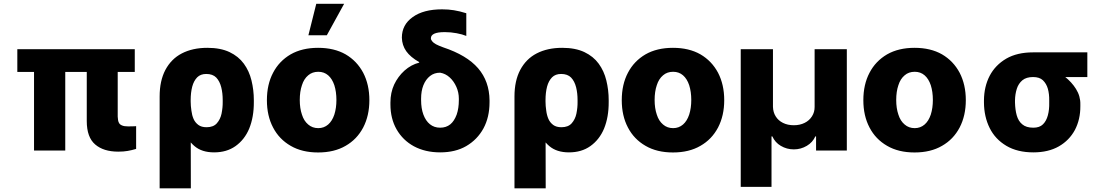

<svg xmlns="http://www.w3.org/2000/svg" viewBox="-20 -810 5934 1033"><path d="M73.2 -545.4H705.1V-422.9H73.2ZM163.1 -545.4H331.1V0H163.1ZM446.8 -158.7V-545.4H613.3V-182.6Q614.3 -160.2 619.1 -150.9Q623.5 -140.1 637.2 -134.8Q648.9 -129.9 669.9 -129.9Q686 -129.9 693.4 -130.4Q696.8 -130.4 703.1 -130.6Q709.5 -130.9 712.4 -131.3V-8.8Q688 -1.5 667 2Q645.5 5.9 616.2 5.9Q537.1 5.9 492.2 -32.7Q446.8 -71.3 446.8 -158.7Z M1006.8 203.1H838.9V-291Q838.9 -375 869.6 -433.6Q901.4 -493.2 958 -522.5Q1016.1 -552.7 1095.7 -552.7Q1166 -552.7 1214.8 -529.8Q1263.2 -506.8 1292 -467.3Q1320.8 -427.7 1333 -377.4Q1345.7 -325.7 1345.7 -271.5V-261.2Q1346.2 -180.7 1320.8 -118.2Q1295.9 -58.6 1247.1 -23.9Q1199.7 9.8 1131.8 9.8Q1065.9 9.8 1026.4 -23.9Q986.3 -57.6 965.8 -116.7Q945.3 -176.3 935.1 -253.4L1005.9 -263.7Q1005.9 -240.7 1009.8 -214.8Q1012.7 -190.4 1021.5 -169.9Q1029.8 -150.9 1047.4 -137.7Q1064 -125.5 1091.3 -125.5Q1127.9 -125.5 1146.5 -146.5Q1165.5 -168 1171.9 -198.2Q1178.7 -231.9 1178.2 -261.2V-271.5Q1178.2 -309.1 1170.4 -340.3Q1162.1 -373 1143.6 -392.6Q1124.5 -412.1 1089.8 -412.1Q1059.1 -412.1 1041 -394Q1022.5 -375 1014.2 -343.8Q1005.9 -311.5 1005.9 -272Z M1691.4 10.3Q1605 10.3 1543.9 -25.4Q1481.9 -61 1449.2 -124Q1416 -187 1416 -271Q1416 -355.5 1449.2 -418.5Q1481.9 -481.4 1543.9 -517.6Q1605.5 -552.7 1691.4 -552.7Q1777.8 -552.7 1839.4 -517.6Q1900.4 -481.9 1934.1 -418.5Q1967.3 -354.5 1967.3 -271Q1967.3 -188 1934.1 -124Q1900.4 -60.1 1839.4 -25.4Q1778.3 10.3 1691.4 10.3ZM1692.4 -120.6Q1723.1 -120.6 1745.6 -140.1Q1767.1 -158.7 1778.8 -193.4Q1790 -228.5 1790 -272Q1790 -316.4 1778.8 -351.6Q1767.1 -386.2 1745.6 -404.8Q1723.6 -423.8 1692.4 -423.8Q1660.2 -423.8 1638.2 -404.8Q1615.2 -385.7 1604.5 -351.6Q1592.8 -317.4 1592.8 -272Q1592.8 -227.5 1604.5 -193.4Q1615.2 -159.2 1638.2 -140.1Q1660.6 -120.6 1692.4 -120.6ZM1738.3 -620.1H1639.2L1681.6 -789.6H1831.5Z M2142.1 -607.4Q2142.1 -676.8 2200.7 -718.3Q2258.3 -759.8 2358.4 -759.8Q2392.6 -759.8 2422.4 -754.9Q2453.1 -750 2488.8 -738.8V-616.7Q2467.8 -625.5 2436.5 -631.3Q2405.8 -637.2 2373 -637.2Q2335 -637.2 2316.9 -628.9Q2298.3 -620.6 2298.3 -604Q2298.3 -596.2 2305.2 -587.9Q2311 -580.1 2325.7 -571.8Q2338.4 -564.9 2364.7 -555.2Q2491.2 -513.2 2552.2 -442.9Q2612.8 -372.6 2613.8 -270V-259.8Q2613.8 -179.7 2581.1 -119.1Q2547.9 -58.6 2488.3 -23.9Q2430.2 9.8 2348.1 9.8Q2268.1 9.8 2207 -22.9Q2147.5 -55.2 2113.8 -113.8Q2080.6 -171.9 2080.6 -248.5V-258.3Q2080.6 -311.5 2100.6 -355Q2121.1 -398.4 2156.2 -430.2Q2192.4 -462.4 2235.8 -473.1L2234.9 -476.1Q2188 -502.9 2165.5 -534.7Q2143.1 -566.9 2142.1 -607.4ZM2245.6 -279.3V-271.5Q2245.6 -227.1 2257.8 -193.8Q2270.5 -159.7 2293 -141.6Q2315.9 -123 2348.1 -123Q2380.4 -123 2402.8 -141.1Q2423.8 -158.2 2437 -193.4Q2448.7 -227.1 2448.7 -271.5V-279.3Q2448.7 -312.5 2435.5 -342.3Q2421.9 -373 2399.9 -393.1Q2377 -414.1 2348.1 -418.9Q2315.9 -418.9 2293.5 -400.9Q2270.5 -382.8 2257.8 -351.1Q2245.6 -320.3 2245.6 -279.3Z M2916 203.1H2748V-291Q2748 -375 2778.8 -433.6Q2810.5 -493.2 2867.2 -522.5Q2925.3 -552.7 3004.9 -552.7Q3075.2 -552.7 3124 -529.8Q3172.4 -506.8 3201.2 -467.3Q3230 -427.7 3242.2 -377.4Q3254.9 -325.7 3254.9 -271.5V-261.2Q3255.4 -180.7 3230 -118.2Q3205.1 -58.6 3156.2 -23.9Q3108.9 9.8 3041 9.8Q2975.1 9.8 2935.5 -23.9Q2895.5 -57.6 2875 -116.7Q2854.5 -176.3 2844.2 -253.4L2915 -263.7Q2915 -240.7 2918.9 -214.8Q2921.9 -190.4 2930.7 -169.9Q2939 -150.9 2956.5 -137.7Q2973.1 -125.5 3000.5 -125.5Q3037.1 -125.5 3055.7 -146.5Q3074.7 -168 3081.1 -198.2Q3087.9 -231.9 3087.4 -261.2V-271.5Q3087.4 -309.1 3079.6 -340.3Q3071.3 -373 3052.7 -392.6Q3033.7 -412.1 2999 -412.1Q2968.3 -412.1 2950.2 -394Q2931.6 -375 2923.3 -343.8Q2915 -311.5 2915 -272Z M3600.6 10.3Q3514.2 10.3 3453.1 -25.4Q3391.1 -61 3358.4 -124Q3325.2 -187 3325.2 -271Q3325.2 -355.5 3358.4 -418.5Q3391.1 -481.4 3453.1 -517.6Q3514.6 -552.7 3600.6 -552.7Q3687 -552.7 3748.5 -517.6Q3809.6 -481.9 3843.3 -418.5Q3876.5 -354.5 3876.5 -271Q3876.5 -188 3843.3 -124Q3809.6 -60.1 3748.5 -25.4Q3687.5 10.3 3600.6 10.3ZM3601.6 -120.6Q3632.3 -120.6 3654.8 -140.1Q3676.3 -158.7 3688 -193.4Q3699.2 -228.5 3699.2 -272Q3699.2 -316.4 3688 -351.6Q3676.3 -386.2 3654.8 -404.8Q3632.8 -423.8 3601.6 -423.8Q3569.3 -423.8 3547.4 -404.8Q3524.4 -385.7 3513.7 -351.6Q3502 -317.4 3502 -272Q3502 -227.5 3513.7 -193.4Q3524.4 -159.2 3547.4 -140.1Q3569.8 -120.6 3601.6 -120.6Z M4130.9 195.3H3965.3V-545.4H4138.7V-235.4Q4139.6 -205.6 4153.3 -184.1Q4167 -161.6 4192.4 -148.9Q4217.8 -136.2 4251 -136.2Q4283.7 -136.2 4309.1 -148.9Q4334 -161.1 4348.6 -184.1Q4363.3 -207 4362.8 -235.4V-545.4H4536.1V0H4370.6V-76.2H4366.7Q4352.1 -43.9 4320.8 -25.4Q4288.6 -6.3 4251 -6.3Q4212.9 -6.3 4180.7 -25.4Q4150.4 -43 4135.3 -76.2H4130.9Z M4900.4 10.3Q4814 10.3 4752.9 -25.4Q4690.9 -61 4658.2 -124Q4625 -187 4625 -271Q4625 -355.5 4658.2 -418.5Q4690.9 -481.4 4752.9 -517.6Q4814.5 -552.7 4900.4 -552.7Q4986.8 -552.7 5048.3 -517.6Q5109.4 -481.9 5143.1 -418.5Q5176.3 -354.5 5176.3 -271Q5176.3 -188 5143.1 -124Q5109.4 -60.1 5048.3 -25.4Q4987.3 10.3 4900.4 10.3ZM4901.4 -120.6Q4932.1 -120.6 4954.6 -140.1Q4976.1 -158.7 4987.8 -193.4Q4999 -228.5 4999 -272Q4999 -316.4 4987.8 -351.6Q4976.1 -386.2 4954.6 -404.8Q4932.6 -423.8 4901.4 -423.8Q4869.1 -423.8 4847.2 -404.8Q4824.2 -385.7 4813.5 -351.6Q4801.8 -317.4 4801.8 -272Q4801.8 -227.5 4813.5 -193.4Q4824.2 -159.2 4847.2 -140.1Q4869.6 -120.6 4901.4 -120.6Z M5273.9 -258.3V-270Q5274.4 -343.8 5304.7 -402.3Q5335 -460 5394 -494.6Q5452.6 -528.3 5538.1 -528.3Q5547.4 -521 5558.1 -502Q5567.4 -484.4 5585.4 -465.3Q5603.5 -446.3 5635.3 -437Q5673.3 -425.8 5708.5 -397.9Q5746.6 -367.7 5769 -331.5Q5793.5 -292.5 5792.5 -248.5V-238.8Q5793 -168 5763.2 -110.8Q5732.9 -54.7 5676.8 -22.5Q5620.1 9.8 5539.6 9.8Q5454.1 9.8 5394.5 -25.4Q5334.5 -61 5304.7 -121.1Q5274.4 -182.1 5273.9 -258.3ZM5440.9 -270V-258.3Q5441.9 -219.2 5450.2 -189.5Q5459 -158.2 5480 -141.1Q5501 -123 5539.6 -123Q5573.2 -123 5591.3 -141.1Q5609.4 -158.7 5617.7 -189.5Q5626 -220.2 5625 -258.3V-270Q5625.5 -304.2 5617.7 -332.5Q5609.9 -359.9 5590.8 -378.4Q5572.3 -395.5 5538.1 -395.5Q5502 -395.5 5481 -378.4Q5459.5 -360.4 5450.7 -332.5Q5441.4 -303.2 5440.9 -270ZM5538.1 -528.3H5830.1V-395.5H5538.1Z"/></svg>

Font: My Font
Style: Regular
Weight: 500
Designer: Rasmus Andersson
Foundry: rsms
Version: Version 0.001